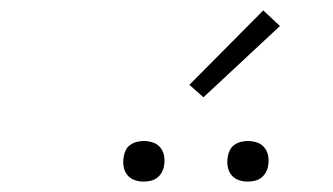

<svg xmlns="http://www.w3.org/2000/svg" viewBox="-20 -990 640 369"><path d="M456 -641Q447 -641 438.5 -644Q430 -647 424.5 -654Q419 -661 417.5 -670.5Q416 -680 418 -690Q419 -696 422 -702Q425 -708 431 -712Q437 -716 443.5 -717.5Q450 -719 456 -719Q466 -719 474.5 -716Q483 -713 488.5 -706Q494 -699 495.5 -689.5Q497 -680 495 -670Q494 -664 490.5 -658Q487 -652 481.5 -648Q476 -644 469.5 -642.5Q463 -641 456 -641ZM256 -641Q247 -641 238.5 -644Q230 -647 224.5 -654Q219 -661 217.5 -670.5Q216 -680 218 -690Q219 -696 222 -702Q225 -708 231 -712Q237 -716 243.5 -717.5Q250 -719 256 -719Q266 -719 274.5 -716Q283 -713 288.5 -706Q294 -699 295.5 -689.5Q297 -680 295 -670Q294 -664 290.5 -658Q287 -652 281.5 -648Q276 -644 269.5 -642.5Q263 -641 256 -641ZM371 -803 344 -827 486 -970 518 -940Z"/></svg>

Font: Iosevka Slab XLtEx
Style: Italic
Weight: 200
Width: 7
Italic angle: -9°
Monospace: yes
Designer: Belleve Invis
Foundry: Belleve Invis
Version: Version 11.1.0; ttfautohint (v1.8.3)